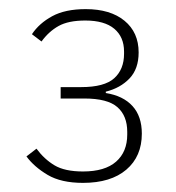

<svg xmlns="http://www.w3.org/2000/svg" viewBox="-20 -724 387 421"><path d="M158 -533Q209 -533 230.5 -552.5Q252 -572 252 -606V-611Q252 -643 230.5 -661Q209 -679 167 -679Q130 -679 108.5 -667Q87 -655 71 -633L50 -649Q66 -673 94.5 -688.5Q123 -704 168 -704Q222 -704 253 -678.5Q284 -653 284 -609Q284 -573 264 -552Q244 -531 212 -523V-520Q250 -514 270.5 -491.5Q291 -469 291 -431Q291 -381 257 -352Q223 -323 162 -323Q114 -323 84.5 -340.5Q55 -358 38 -381L60 -398Q77 -375 99.5 -361.5Q122 -348 162 -348Q210 -348 234.5 -369.5Q259 -391 259 -429V-435Q259 -470 237.5 -489Q216 -508 165 -508H113V-533Z"/></svg>

Font: IBM Plex Sans Hebrew ExtLt
Style: Regular
Weight: 200
Designer: Mike Abbink, Paul van der Laan, Pieter van Rosmalen, Yanek Iontef
Foundry: Bold Monday
Version: Version 1.3